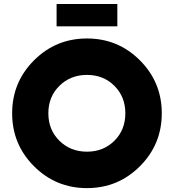

<svg xmlns="http://www.w3.org/2000/svg" viewBox="-20 -958 894 988"><path d="M271.2 -822.5V-937.5H583.8V-822.5ZM700 -102.5Q587.5 10 427.5 10Q267.5 10 155 -102.5Q42.5 -215 42.5 -375Q42.5 -535 155 -647.5Q267.5 -760 427.5 -760Q587.5 -760 700 -647.5Q812.5 -535 812.5 -375Q812.5 -215 700 -102.5ZM285.6 -233.8Q342.5 -177.5 427.5 -177.5Q512.5 -177.5 568.8 -233.8Q625 -290 625 -375Q625 -460 568.8 -516.2Q512.5 -572.5 427.5 -572.5Q342.5 -572.5 285.6 -516.2Q228.8 -460 228.8 -375Q228.8 -290 285.6 -233.8Z"/></svg>

Font: Now Black
Style: Regular
Weight: 900
Designer: Alfredo Marco Pradil
Foundry: Alfredo Marco Pradil
Version: Version 1.002;PS 001.002;hotconv 1.0.88;makeotf.lib2.5.64775